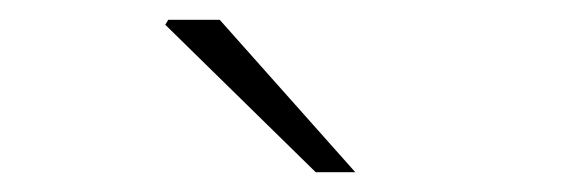

<svg xmlns="http://www.w3.org/2000/svg" viewBox="-20 -744 575 194"><path d="M299 -570 147 -719 150 -724H202L339 -570Z"/></svg>

Font: Mada Light
Style: Regular
Weight: 300
Designer: Khaled Hosny
Version: Version 1.5